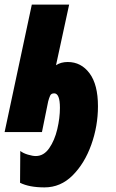

<svg xmlns="http://www.w3.org/2000/svg" viewBox="-33 -573 503 833"><path d="M160 240Q230 240 282 188Q334 136 363 55Q392 -26 392 -112Q392 -206 355.5 -255Q319 -304 261 -304Q231 -304 210 -290L267 -553H105L-13 0H149L176 -133Q180 -148 184.5 -158Q189 -168 202 -168Q227 -168 227 -105Q227 -61 215.5 -12.5Q204 36 180.5 70Q157 104 122 104Q109 104 88.5 98Q68 92 55 82L54 220Q94 240 160 240Z"/></svg>

Font: Noto Sans Display Condensed Black
Style: Italic
Weight: 900
Width: 3
Italic angle: -192°
Designer: Monotype Design Team
Foundry: Monotype Imaging Inc.
Version: Version 1.900